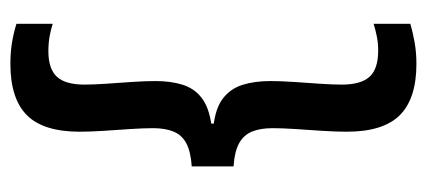

<svg xmlns="http://www.w3.org/2000/svg" viewBox="-252 -466 842 379"><g transform="rotate(-90 169.5 -276.0)"><path d="M312.5 -665V-593.5Q301.5 -597 288 -599.5Q274.5 -602 258.5 -602Q223.5 -602 208 -585.2Q192.5 -568.5 192.5 -530.5Q192.5 -513.5 194.2 -488Q196 -462.5 197.8 -436.2Q199.5 -410 199.5 -390.5Q199.5 -360 192.2 -337Q185 -314 166.8 -299.8Q148.5 -285.5 115.5 -280.5V-271L111.5 -276Q146.5 -272 165.5 -257.2Q184.5 -242.5 192 -218.8Q199.5 -195 199.5 -164Q199.5 -144.5 197.8 -118Q196 -91.5 194.2 -66Q192.5 -40.5 192.5 -23Q192.5 15 208 32Q223.5 49 259.5 49Q275 49 288.2 46.2Q301.5 43.5 312.5 40V112.5Q295.5 117.5 275.5 121Q255.5 124.5 233.5 124.5Q165 124.5 132.2 91.8Q99.5 59 99.5 -13Q99.5 -33.5 101.2 -60.8Q103 -88 104.8 -114.5Q106.5 -141 106.5 -159Q106.5 -183.5 99.8 -200Q93 -216.5 76.8 -225.5Q60.5 -234.5 31 -236.5V-319Q60.5 -321 76.8 -329.8Q93 -338.5 99.8 -355Q106.5 -371.5 106.5 -395.5Q106.5 -414 104.8 -440.2Q103 -466.5 101.2 -493.5Q99.5 -520.5 99.5 -540Q99.5 -612 132.2 -644.5Q165 -677 233.5 -677Q255.5 -677 275.5 -673.8Q295.5 -670.5 312.5 -665Z"/></g></svg>

Font: Anek Tamil Medium
Style: Regular
Weight: 500
Designer: Aadarsh Rajan (Tamil), Yesha Goshar (Latin)
Foundry: Ek Type
Version: Version 1.003